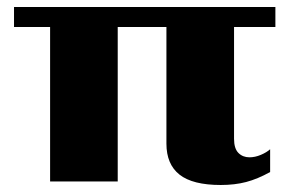

<svg xmlns="http://www.w3.org/2000/svg" viewBox="-20 -518 846 548"><path d="M455 -108V-441H316V0H123V-441H20V-498H766V-441H648V-122Q648 -94 660.5 -81.5Q673 -69 692 -69Q708 -69 724.5 -76Q741 -83 751 -92V-27Q715 -7 682.5 1.5Q650 10 610 10Q530 10 492.5 -19.5Q455 -49 455 -108Z"/></svg>

Font: Trirong Black
Style: Regular
Weight: 900
Designer: Katatrad Team
Foundry: CadsonDemak
Version: Version 1.001